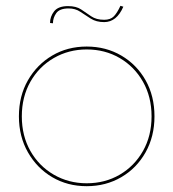

<svg xmlns="http://www.w3.org/2000/svg" viewBox="-20 -630 596 660"><path d="M152 -551Q152 -573 166 -591Q180 -609 214 -609Q242 -609 259 -597.5Q276 -586 293.5 -574Q311 -562 338 -562Q360 -562 371.5 -574Q383 -586 394 -610L404 -607Q381 -554 338 -554Q311 -554 292 -566Q273 -578 256 -589.5Q239 -601 216 -601Q185 -601 173.5 -585Q162 -569 162 -550ZM45 -230Q45 -300 76 -354Q107 -408 159.5 -439Q212 -470 278 -470Q344 -470 397 -439Q450 -408 480.5 -354Q511 -300 511 -230Q511 -161 480.5 -106.5Q450 -52 397 -21Q344 10 278 10Q212 10 159.5 -21Q107 -52 76 -106.5Q45 -161 45 -230ZM55 -230Q55 -163 84.5 -111Q114 -59 165 -29.5Q216 0 278 0Q341 0 391.5 -29.5Q442 -59 471.5 -111Q501 -163 501 -230Q501 -297 471.5 -349Q442 -401 391.5 -430.5Q341 -460 278 -460Q216 -460 165 -430.5Q114 -401 84.5 -349Q55 -297 55 -230Z"/></svg>

Font: Jost* Hairline
Style: Regular
Weight: 100
Version: Version 3.7